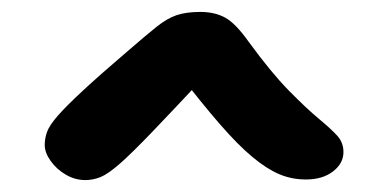

<svg xmlns="http://www.w3.org/2000/svg" viewBox="-20 -730 650 322"><path d="M493 -429Q469 -429 448 -438Q427 -447 403 -467Q379 -487 349 -521.5Q319 -556 278 -609L329 -608Q271 -546 236 -509.5Q201 -473 181 -455.5Q161 -438 148.5 -433Q136 -428 123 -428Q106 -428 90.5 -437Q75 -446 65 -460Q55 -474 55 -487Q55 -498 59 -509Q63 -520 77 -536Q91 -552 119 -578Q147 -604 195 -645Q225 -671 242.5 -685Q260 -699 276 -704.5Q292 -710 316 -710Q340 -710 357.5 -700.5Q375 -691 397 -660Q435 -608 464.5 -578Q494 -548 514.5 -531Q535 -514 545.5 -502.5Q556 -491 556 -475Q556 -456 538.5 -442.5Q521 -429 493 -429Z"/></svg>

Font: Shantell Sans SemiBold
Style: Regular
Weight: 600
Designer: Stephen Nixon, Anya Danilova, Shantell Martin
Foundry: Arrow Type
Version: Version 1.011;[c5ecc13dd]